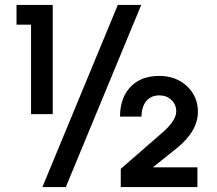

<svg xmlns="http://www.w3.org/2000/svg" viewBox="-20 -759 880 779"><path d="M470 0V-74L640 -222Q695 -270 695 -307Q695 -335 675.5 -353.5Q656 -372 627 -372Q593 -372 574 -349.5Q555 -327 554 -286H467Q467 -362 509.5 -406.5Q552 -451 626 -451Q694 -451 738.5 -409.5Q783 -368 783 -305Q783 -226 694 -155L600 -80H781V0ZM106 -296V-659H47V-739H194V-296ZM152 0 458 -739H553L247 0Z"/></svg>

Font: Involve
Style: Bold
Weight: 700
Designer: Stefan Peev
Foundry: Context Ltd.
Version: Version 1.001